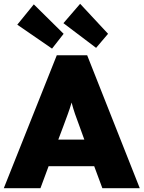

<svg xmlns="http://www.w3.org/2000/svg" viewBox="-32 -991 756 1011"><path d="M-12 0 267 -700H427L704 0H507L464 -116H224L181 0ZM301 -325 275 -256H412L387 -325Q373 -362 363 -391Q353 -420 345 -451Q336 -420 325.5 -391.5Q315 -363 301 -325ZM474 -739 302 -869 390 -971 537 -813ZM242 -735 59 -861 146 -968 303 -813Z"/></svg>

Font: Lexend Deca ExtraBold
Style: Regular
Weight: 800
Designer: Bonnie Shaver-Troup, Thomas Jockin
Foundry: Lexend
Version: Version 1.008; ttfautohint (v1.8.4.7-5d5b)